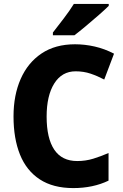

<svg xmlns="http://www.w3.org/2000/svg" viewBox="-20 -950 630 980"><path d="M366 -586Q296 -586 257 -524Q218 -462 218 -355Q218 -244 257 -186Q296 -128 374 -128Q417 -128 456 -140Q495 -152 534 -169V-28Q455 10 354 10Q251 10 183 -34.5Q115 -79 82 -161Q49 -243 49 -356Q49 -464 85.5 -547Q122 -630 192 -677Q262 -724 363 -724Q413 -724 463.5 -712.5Q514 -701 562 -676L512 -544Q478 -562 442.5 -574Q407 -586 366 -586ZM535 -920Q517 -902 485 -874Q453 -846 419 -817.5Q385 -789 360 -770H250V-784Q275 -816 305.5 -856Q336 -896 357 -930H535Z"/></svg>

Font: Noto Sans Hebrew SemiCondensed ExtraBold
Style: Regular
Weight: 800
Width: 4
Designer: Monotype Design Team
Foundry: Monotype Imaging Inc.
Version: Version 2.004; ttfautohint (v1.8.4.7-5d5b)